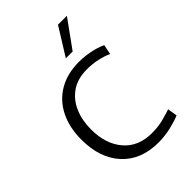

<svg xmlns="http://www.w3.org/2000/svg" viewBox="-219 -815 916 916"><g transform="rotate(-45 239.0 -357.5)"><path d="M293 11Q176 11 109 -61.5Q42 -134 42 -259Q42 -341 72.5 -402Q103 -463 160 -496.5Q217 -530 296 -530Q332 -530 370 -522.5Q408 -515 438 -501L428 -451Q403 -463 368.5 -470.5Q334 -478 298 -478Q235 -478 193 -449Q151 -420 130 -371Q109 -322 109 -261Q109 -163 160 -103Q211 -43 303 -43Q346 -43 381.5 -52.5Q417 -62 437 -69L445 -20Q420 -9 378 1Q336 11 293 11ZM264 -586 351 -726H411L310 -586Z"/></g></svg>

Font: Murecho Light
Style: Regular
Weight: 300
Designer: Neil Summerour
Foundry: Positype
Version: Version 1.010; ttfautohint (v1.8.3)